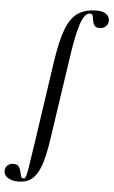

<svg xmlns="http://www.w3.org/2000/svg" viewBox="-173 -768 642 1085"><g transform="rotate(5 147.5 -225.5)"><path d="M-109 220Q-109 201 -95 189.5Q-81 178 -63 178Q-40 178 -31.5 190.5Q-23 203 -18 226Q-15 241 -11.5 248Q-8 255 1 255Q9 255 13.5 244Q18 233 24 198.5Q30 164 37 113L47 47L115 -418Q133 -540 159 -606Q185 -672 226 -699Q267 -726 332 -726Q366 -726 385 -712Q404 -698 404 -676Q404 -655 389.5 -642Q375 -629 357 -629Q333 -629 325 -641.5Q317 -654 314 -676Q312 -691 308.5 -698.5Q305 -706 295 -706Q264 -706 242 -641Q220 -576 201 -439L133 21Q119 118 99 173Q79 228 49 251.5Q19 275 -27 275Q-63 275 -86 260.5Q-109 246 -109 220Z"/></g></svg>

Font: Cormorant Infant
Style: Bold Italic
Weight: 700
Italic angle: -10°
Designer: Christian Thalmann (Catharsis Fonts)
Foundry: Catharsis Fonts
Version: Version 4.000